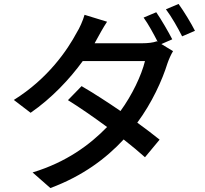

<svg xmlns="http://www.w3.org/2000/svg" viewBox="-20 -875 1040 972"><path d="M884 -855 820 -828C848 -791 881 -733 902 -691L967 -719C949 -755 911 -818 884 -855ZM522 -765 408 -800C400 -771 382 -731 369 -711C321 -621 223 -477 50 -369L135 -304C242 -378 333 -475 399 -566H714C696 -493 649 -394 590 -313C523 -359 453 -404 393 -439L324 -368C382 -332 453 -283 522 -232C435 -142 316 -54 145 -2L235 77C399 16 517 -73 606 -169C648 -136 685 -105 714 -79L788 -168C757 -193 718 -223 675 -254C749 -354 801 -468 828 -555C835 -575 846 -600 856 -616L797 -652L852 -676C832 -715 796 -777 771 -813L707 -786C731 -753 758 -703 778 -664L774 -666C755 -659 728 -656 700 -656H459L470 -676C481 -696 502 -735 522 -765Z"/></svg>

Font: Noto Sans CJK SC Medium
Style: Regular
Weight: 500
Designer: Ryoko NISHIZUKA 西塚涼子 (kana, bopomofo & ideographs); Paul D. Hunt (Latin, Greek & Cyrillic); Sandoll Communications 산돌커뮤니
Foundry: Adobe
Version: Version 2.004;hotconv 1.0.118;makeotfexe 2.5.65603